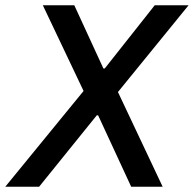

<svg xmlns="http://www.w3.org/2000/svg" viewBox="-58 -706 733 726"><path d="M-38 0 258 -362 104 -686H223L333 -447H338L527 -686H655L388 -358L557 0H438L313 -270H308L90 0Z"/></svg>

Font: Archivo SemiCondensed Medium
Style: Italic
Weight: 500
Width: 4
Italic angle: -10°
Designer: Hector Gatti
Foundry: Omnibus-Type
Version: Version 2.001